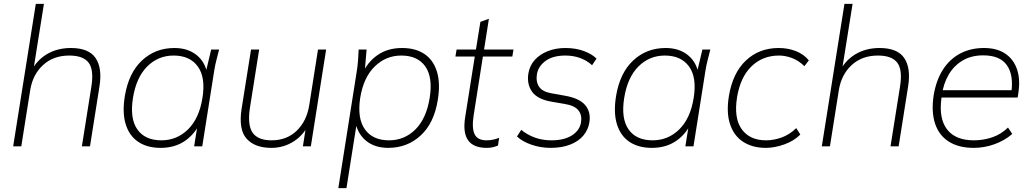

<svg xmlns="http://www.w3.org/2000/svg" viewBox="-20 -756 5329 992"><path d="M48 0 165 -736H207L150 -379H136Q166 -442 220.5 -475Q275 -508 346 -508Q439 -508 474 -456Q509 -404 494 -310L445 0H403L452 -308Q466 -395 438 -432Q410 -469 338 -469Q256 -469 202.5 -420Q149 -371 136 -290L90 0Z M810 8Q741 8 694.5 -23Q648 -54 629.5 -114Q611 -174 625 -260Q645 -380 714 -444Q783 -508 881 -508Q951 -508 996.5 -471Q1042 -434 1052 -369H1040L1071 -500H1112Q1105 -472 1098 -445Q1091 -418 1087 -392L1025 0H983L1004 -131H1018Q990 -66 937 -29Q884 8 810 8ZM814 -31Q894 -31 951.5 -87.5Q1009 -144 1026 -250Q1043 -356 1002 -412.5Q961 -469 877 -469Q797 -469 740.5 -412.5Q684 -356 667 -250Q650 -144 689.5 -87.5Q729 -31 814 -31Z M1382 8Q1297 8 1254.5 -39Q1212 -86 1228 -192L1277 -500H1319L1271 -197Q1258 -109 1285.5 -70Q1313 -31 1383 -31Q1462 -31 1513.5 -81Q1565 -131 1578 -214L1623 -500H1665L1586 0H1545L1564 -122H1579Q1551 -60 1498.5 -26Q1446 8 1382 8Z M1728 216 1824 -392Q1828 -418 1830 -445Q1832 -472 1833 -500H1874L1863 -369H1849Q1877 -434 1930 -471Q1983 -508 2057 -508Q2127 -508 2173 -477Q2219 -446 2237.5 -386Q2256 -326 2242 -240Q2223 -120 2153.5 -56Q2084 8 1986 8Q1916 8 1871 -29Q1826 -66 1815 -131H1825L1770 216ZM1990 -31Q2070 -31 2126.5 -87.5Q2183 -144 2200 -250Q2217 -356 2177.5 -412.5Q2138 -469 2053 -469Q1974 -469 1916 -412.5Q1858 -356 1841 -250Q1825 -144 1865.5 -87.5Q1906 -31 1990 -31Z M2495 8Q2427 8 2399 -30.5Q2371 -69 2383 -148L2433 -464H2333L2339 -500H2439L2462 -643L2506 -659L2481 -500H2633L2627 -464H2475L2427 -159Q2417 -93 2432.5 -62Q2448 -31 2494 -31Q2514 -31 2530.5 -35Q2547 -39 2559 -44L2553 -4Q2541 1 2527 4.5Q2513 8 2495 8Z M2825 8Q2773 8 2725.5 -8.5Q2678 -25 2651 -51L2673 -85Q2705 -59 2744 -45Q2783 -31 2829 -31Q2895 -31 2935 -56.5Q2975 -82 2982 -124Q2988 -162 2968 -186.5Q2948 -211 2897 -219L2833 -230Q2758 -242 2729.5 -281.5Q2701 -321 2710 -377Q2717 -418 2743.5 -447Q2770 -476 2811 -492Q2852 -508 2901 -508Q2955 -508 2997.5 -492Q3040 -476 3062 -453L3039 -419Q3013 -443 2978 -456Q2943 -469 2901 -469Q2837 -469 2799 -441.5Q2761 -414 2754 -372Q2748 -333 2765.5 -307.5Q2783 -282 2829 -274L2896 -262Q2973 -249 3003.5 -213Q3034 -177 3025 -123Q3019 -85 2993.5 -55Q2968 -25 2925 -8.5Q2882 8 2825 8Z M3348 8Q3279 8 3232.5 -23Q3186 -54 3167.5 -114Q3149 -174 3163 -260Q3183 -380 3252 -444Q3321 -508 3419 -508Q3489 -508 3534.5 -471Q3580 -434 3590 -369H3578L3609 -500H3650Q3643 -472 3636 -445Q3629 -418 3625 -392L3563 0H3521L3542 -131H3556Q3528 -66 3475 -29Q3422 8 3348 8ZM3352 -31Q3432 -31 3489.5 -87.5Q3547 -144 3564 -250Q3581 -356 3540 -412.5Q3499 -469 3415 -469Q3335 -469 3278.5 -412.5Q3222 -356 3205 -250Q3188 -144 3227.5 -87.5Q3267 -31 3352 -31Z M3937 8Q3868 8 3820 -23Q3772 -54 3752 -114Q3732 -174 3746 -260Q3766 -380 3834.5 -444Q3903 -508 4003 -508Q4051 -508 4092 -492Q4133 -476 4159 -444L4136 -414Q4107 -443 4072.5 -456Q4038 -469 4005 -469Q3920 -469 3862.5 -413Q3805 -357 3788 -253Q3771 -145 3812.5 -88Q3854 -31 3938 -31Q3977 -31 4018 -45.5Q4059 -60 4094 -94L4115 -61Q4083 -28 4032.5 -10Q3982 8 3937 8Z M4226 0 4343 -736H4385L4328 -379H4314Q4344 -442 4398.5 -475Q4453 -508 4524 -508Q4617 -508 4652 -456Q4687 -404 4672 -310L4623 0H4581L4630 -308Q4644 -395 4616 -432Q4588 -469 4516 -469Q4434 -469 4380.5 -420Q4327 -371 4314 -290L4268 0Z M5011 8Q4933 8 4882 -24.5Q4831 -57 4811 -118Q4791 -179 4804 -264Q4817 -342 4852 -396.5Q4887 -451 4941 -479.5Q4995 -508 5064 -508Q5130 -508 5173 -479.5Q5216 -451 5234 -399.5Q5252 -348 5242 -279L5238 -252H4829L4835 -290H5222L5205 -277Q5218 -369 5182 -419.5Q5146 -470 5060 -470Q4998 -470 4953 -443Q4908 -416 4881 -369.5Q4854 -323 4846 -263L4844 -248Q4830 -143 4873.5 -87Q4917 -31 5012 -31Q5059 -31 5105 -46Q5151 -61 5188 -97L5210 -64Q5171 -30 5118.5 -11Q5066 8 5011 8Z"/></svg>

Font: Mulish ExtraLight ExtraLight
Style: Italic
Weight: 250
Italic angle: -9°
Version: Version 3.603